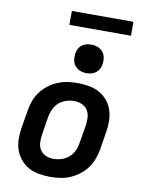

<svg xmlns="http://www.w3.org/2000/svg" viewBox="-99 -982 797 1059"><g transform="rotate(10 300.0 -453.0)"><path d="M256 8Q224 8 192.5 2.5Q161 -3 135 -17.5Q109 -32 89.5 -55.5Q70 -79 60 -108Q50 -137 50 -169Q50 -201 55 -233L72 -333Q76 -360 86 -387Q96 -414 114 -438Q132 -462 156 -480Q180 -498 207 -509Q234 -520 261.5 -524Q289 -528 317 -528Q349 -528 380.5 -522.5Q412 -517 438.5 -502.5Q465 -488 484.5 -464.5Q504 -441 513.5 -412Q523 -383 523.5 -351Q524 -319 518 -287L502 -187Q497 -160 487 -133Q477 -106 459 -82Q441 -58 417 -40Q393 -22 366.5 -11Q340 0 312 4Q284 8 256 8ZM258 -93Q280 -93 302 -100Q324 -107 342.5 -122.5Q361 -138 371 -159.5Q381 -181 384 -203L401 -303Q405 -327 403.5 -350Q402 -373 391 -391Q380 -409 359.5 -418Q339 -427 315 -427Q293 -427 271 -420Q249 -413 231 -397.5Q213 -382 203 -360.5Q193 -339 189 -317L173 -217Q169 -193 170 -170Q171 -147 182 -129Q193 -111 213.5 -102Q234 -93 258 -93ZM354 -590Q335 -590 318 -597Q301 -604 289.5 -618Q278 -632 275.5 -651Q273 -670 276 -689Q278 -703 285 -715Q292 -727 303.5 -735.5Q315 -744 328.5 -747Q342 -750 355 -750Q374 -750 391.5 -743Q409 -736 420 -722Q431 -708 434 -689Q437 -670 433 -651Q431 -637 424 -625Q417 -613 405.5 -604.5Q394 -596 380.5 -593Q367 -590 354 -590ZM216 -836V-914H561V-836Z"/></g></svg>

Font: Iosevka Aile
Style: Bold Italic
Weight: 700
Italic angle: -9°
Designer: Belleve Invis
Foundry: Belleve Invis
Version: Version 28.0.1; ttfautohint (v1.8.4)